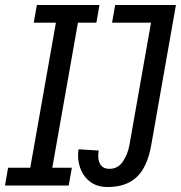

<svg xmlns="http://www.w3.org/2000/svg" viewBox="-52 -745 726 771"><path d="M-19.5 -71.5H69.5L172.5 -654H83.5L96 -725H347.5L335 -654H261L158 -71.5H236.5L224 0H-32ZM261.5 -120.5Q261.5 -135 263.5 -145.5L344.5 -140.5Q342.5 -130.5 342.5 -118.5Q342.5 -95.5 353.5 -81.2Q364.5 -67 387 -67Q422.5 -67 442 -97.2Q461.5 -127.5 467.5 -161.5L554.5 -654H398L410.5 -725H654.5L555 -160.5Q539.5 -74.5 497.2 -34.2Q455 6 380 6Q341 6 314.2 -12.2Q287.5 -30.5 274.5 -59.5Q261.5 -88.5 261.5 -120.5Z"/></svg>

Font: JuliaMono Light
Style: Italic
Weight: 300
Italic angle: -9°
Monospace: yes
Designer: cormullion
Foundry: corm
Version: Version 0.054; ttfautohint (v1.8.4)